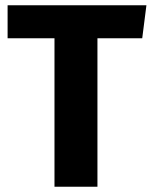

<svg xmlns="http://www.w3.org/2000/svg" viewBox="-20 -713 580 733"><path d="M523 -567H352V0H188V-567H9V-693H539Z"/></svg>

Font: Fira Sans BGR
Style: Bold
Weight: 700
Designer: bBox Type GmbH & Carrois Corporate GbR & Edenspiekermann AG
Foundry: bBox Type GmbH & Carrois Corporate GbR & Edenspiekermann AG
Version: Version 4.301